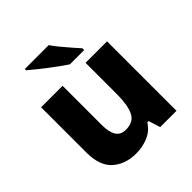

<svg xmlns="http://www.w3.org/2000/svg" viewBox="-205 -915 1075 1075"><g transform="rotate(-45 332.0 -378.0)"><path d="M592 -550V0H463L441 -70H431Q405 -28 360 -9Q315 10 264 10Q179 10 124.5 -38Q70 -86 70 -192V-550H240V-239Q240 -183 258.5 -154Q277 -125 317 -125Q378 -125 400 -170Q422 -215 422 -300V-550ZM346 -766Q361 -744 383.5 -716.5Q406 -689 428.5 -663.5Q451 -638 467 -620V-606H354Q334 -619 307 -638.5Q280 -658 251.5 -680Q223 -702 198 -722Q173 -742 157 -756V-766Z"/></g></svg>

Font: Noto Sans Thaana ExtraBold
Style: Regular
Weight: 800
Designer: David Williams
Foundry: Google Inc.
Version: Version 3.001; ttfautohint (v1.8.4.7-5d5b)